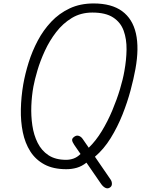

<svg xmlns="http://www.w3.org/2000/svg" viewBox="-20 -948 797 1086"><path d="M599.5 114Q588 120.5 575.5 114.2Q563 108 552 92.5L469 -28Q443 -7.5 414.8 0.8Q386.5 9 355 9Q281 9 231 -18Q181 -45 151.2 -92Q121.5 -139 109 -200.2Q96.5 -261.5 98 -330.8Q99.5 -400 111.5 -470.5Q122 -530.5 142 -594.5Q162 -658.5 193.5 -718Q225 -777.5 269.8 -825Q314.5 -872.5 374 -900.5Q433.5 -928.5 509.5 -928.5Q611 -928.5 670.5 -885Q730 -841.5 748.8 -758.8Q767.5 -676 746 -557.5Q736.5 -504.5 718.5 -437Q700.5 -369.5 672.5 -299.2Q644.5 -229 606 -166.8Q567.5 -104.5 517 -61.5L605.5 67.5Q613.5 79 613 93Q612.5 107 599.5 114ZM354 -44Q375.5 -44 396 -51.2Q416.5 -58.5 435.5 -77L400 -128.5Q389 -145 388 -154.8Q387 -164.5 397.5 -172.5Q410.5 -184 424.8 -179.8Q439 -175.5 448.5 -161L482 -112.5Q522 -151 555.8 -206.5Q589.5 -262 615.2 -323.5Q641 -385 658.5 -443.2Q676 -501.5 683.5 -546Q695 -609 695.8 -668Q696.5 -727 679.5 -774.2Q662.5 -821.5 620 -849.2Q577.5 -877 502.5 -877Q437 -877 386.2 -846.2Q335.5 -815.5 297.8 -766.5Q260 -717.5 233.8 -660.5Q207.5 -603.5 191.8 -550Q176 -496.5 169 -458.5Q159.5 -406.5 157.2 -349.5Q155 -292.5 163 -238.2Q171 -184 193 -140Q215 -96 254.2 -70Q293.5 -44 354 -44Z"/></svg>

Font: Edu AU VIC WA NT Pre
Style: Regular
Weight: 400
Designer: Tina and Corey Anderson, Eben Sorkin, Mirko Velimirovic
Foundry: Google for Education
Version: Version 1.001